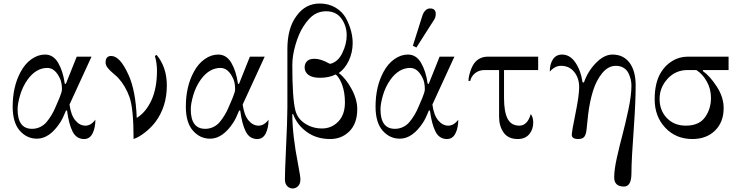

<svg xmlns="http://www.w3.org/2000/svg" viewBox="-20 -778 4212 1091"><path d="M190 10Q132 10 92 -36Q52 -82 52 -172Q52 -286 97 -369Q122 -416 159 -442Q196 -468 236 -468Q283 -468 310.5 -421Q338 -374 348 -303L354 -301L416 -456H500L375 -184Q383 -124 408 -94Q433 -64 465 -64Q497 -64 522 -98Q522 -52 506 -20Q490 12 458 12Q414 12 392.5 -30.5Q371 -73 361 -150H355Q337 -105 322 -82Q262 10 190 10ZM162 -46Q187 -46 208.5 -56.5Q230 -67 245 -85Q260 -103 273.5 -125.5Q287 -148 297 -173Q307 -198 318 -222Q332 -256 332 -270Q332 -306 322 -329Q294 -392 249 -392Q185 -392 137 -326Q108 -285 94 -236.5Q80 -188 80 -157Q80 -46 162 -46Z M612 -460Q662 -460 710 -353Q751 -264 757 -108Q808 -139 840 -207Q872 -277 872 -376Q872 -420 860 -460L870 -466Q928 -396 928 -292Q928 -173 864 -86Q839 -53 804 -25.5Q769 2 739 12Q739 -161 716 -226Q693 -290 652 -335Q646 -342 624.5 -360Q603 -378 591.5 -393Q580 -408 580 -423Q580 -460 612 -460Z M1174 10Q1116 10 1076 -36Q1036 -82 1036 -172Q1036 -286 1081 -369Q1106 -416 1143 -442Q1180 -468 1220 -468Q1267 -468 1294.5 -421Q1322 -374 1332 -303L1338 -301L1400 -456H1484L1359 -184Q1367 -124 1392 -94Q1417 -64 1449 -64Q1481 -64 1506 -98Q1506 -52 1490 -20Q1474 12 1442 12Q1398 12 1376.5 -30.5Q1355 -73 1345 -150H1339Q1321 -105 1306 -82Q1246 10 1174 10ZM1146 -46Q1171 -46 1192.5 -56.5Q1214 -67 1229 -85Q1244 -103 1257.5 -125.5Q1271 -148 1281 -173Q1291 -198 1302 -222Q1316 -256 1316 -270Q1316 -306 1306 -329Q1278 -392 1233 -392Q1169 -392 1121 -326Q1092 -285 1078 -236.5Q1064 -188 1064 -157Q1064 -46 1146 -46Z M1641 -409Q1641 -221 1658 -152Q1670 -104 1713 -76Q1756 -48 1810 -48Q1864 -48 1902 -87Q1940 -126 1940 -196Q1940 -251 1925 -293.5Q1910 -336 1888 -355Q1849 -336 1799 -336Q1754 -336 1732.5 -352.5Q1711 -369 1711 -395Q1711 -420 1729 -434Q1742 -444 1769 -444Q1803 -444 1855 -415Q1900 -425 1925 -476.5Q1950 -528 1950 -577Q1950 -631 1920 -672.5Q1890 -714 1833 -714Q1796 -714 1766 -695.5Q1736 -677 1704 -628Q1677 -586 1659 -523.5Q1641 -461 1641 -409ZM1599 241Q1599 200 1604 93Q1613 -96 1613 -167V-499Q1613 -620 1666 -689Q1716 -758 1797 -758Q1848 -758 1887 -734.5Q1926 -711 1945.5 -675Q1965 -639 1974.5 -603Q1984 -567 1984 -534Q1984 -480 1962 -433.5Q1940 -387 1905 -363Q1945 -333 1977.5 -273Q2010 -213 2010 -158Q2010 -77 1966 -32.5Q1922 12 1856 12Q1779 12 1723.5 -28Q1668 -68 1646 -129L1641 -130Q1641 -11 1674 157Q1687 224 1687 241Q1687 267 1673.5 280Q1660 293 1643 293Q1626 293 1612.5 280Q1599 267 1599 241Z M2424 -730Q2456 -730 2456 -699Q2456 -688 2453 -679Q2450 -670 2445 -663Q2440 -656 2434 -646L2346 -508L2326 -518L2376 -676Q2381 -693 2385.5 -702.5Q2390 -712 2400 -721Q2410 -730 2424 -730ZM2252 10Q2194 10 2154 -36Q2114 -82 2114 -172Q2114 -286 2159 -369Q2184 -416 2221 -442Q2258 -468 2298 -468Q2345 -468 2372.5 -421Q2400 -374 2410 -303L2416 -301L2478 -456H2562L2437 -184Q2445 -124 2470 -94Q2495 -64 2527 -64Q2559 -64 2584 -98Q2584 -52 2568 -20Q2552 12 2520 12Q2476 12 2454.5 -30.5Q2433 -73 2423 -150H2417Q2399 -105 2384 -82Q2324 10 2252 10ZM2224 -46Q2249 -46 2270.5 -56.5Q2292 -67 2307 -85Q2322 -103 2335.5 -125.5Q2349 -148 2359 -173Q2369 -198 2380 -222Q2394 -256 2394 -270Q2394 -306 2384 -329Q2356 -392 2311 -392Q2247 -392 2199 -326Q2170 -285 2156 -236.5Q2142 -188 2142 -157Q2142 -46 2224 -46Z M3038 -456V-380H2844V-222Q2844 -142 2864.5 -103Q2885 -64 2931 -64Q2977 -64 2996 -130Q3010 -112 3010 -82Q3010 -42 2987 -15Q2964 12 2922 12Q2868 12 2842 -24.5Q2816 -61 2816 -114V-380H2734Q2702 -380 2680 -362.5Q2658 -345 2652 -318H2642Q2642 -341 2653 -374Q2664 -407 2680 -425Q2708 -456 2752 -456Z M3229 -12Q3229 -30 3250 -133Q3271 -236 3271 -282Q3271 -334 3243 -369Q3215 -404 3168 -404Q3133 -404 3104 -371Q3104 -414 3122 -441Q3140 -468 3174 -468Q3219 -468 3250 -422Q3281 -376 3290 -311L3298 -309Q3320 -373 3366.5 -420.5Q3413 -468 3460 -468Q3522 -468 3557 -422Q3592 -375 3592 -293Q3592 -201 3582 -58Q3568 131 3568 207Q3568 282 3526 282Q3470 282 3470 230Q3470 186 3485.5 117Q3501 48 3516 -8Q3533 -72 3550.5 -154Q3568 -236 3568 -292Q3568 -309 3564 -326.5Q3560 -344 3551 -362.5Q3542 -381 3523.5 -392.5Q3505 -404 3480 -404Q3436 -404 3402 -362.5Q3368 -321 3349.5 -261Q3331 -201 3322 -128Q3316 -78 3313.5 -47Q3311 -16 3301 -2Q3291 12 3266 12Q3229 12 3229 -12Z M4120 -456V-380H3974V-374Q4014 -346 4053 -286Q4092 -226 4092 -164Q4092 -84 4043 -36Q3994 12 3914 12Q3821 12 3760.5 -52Q3700 -116 3700 -214Q3700 -309 3736 -367Q3760 -407 3800 -431.5Q3840 -456 3887 -456ZM3877 -64Q3952 -64 3986 -111.5Q4020 -159 4020 -222Q4020 -272 3996.5 -314.5Q3973 -357 3937 -380H3887Q3819 -380 3773.5 -330.5Q3728 -281 3728 -216Q3728 -150 3769.5 -107Q3811 -64 3877 -64Z"/></svg>

Font: Old Standard TT
Style: Regular
Weight: 400
Designer: Alexey Kryukov <alexios@thessalonica.org.ru>
Version: Version 2.2